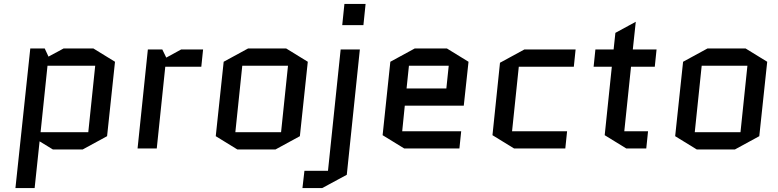

<svg xmlns="http://www.w3.org/2000/svg" viewBox="-20 -750 3930 970"><path d="M398 5H247L180 -36L155 200H58L133 -505H206L225 -464L301 -505H452L561 -438L521 -62ZM220 -418 185 -82H426L461 -418Z M997 -413H815L772 0H675L727 -500H800L820 -459L895 -500H1006Z M1495 -62 1372 5H1179L1070 -62L1110 -438L1233 -505H1426L1535 -438ZM1204 -418 1169 -82H1400L1435 -418Z M1709 -623 1720 -730H1827L1816 -623ZM1798 -500 1732 133 1608 200H1508L1518 113H1637L1701 -500Z M2310 -87 2301 0H2022L1913 -67L1952 -438L2075 -505H2238L2347 -438L2323 -216H2025L2012 -87ZM2046 -418 2034 -303H2235L2247 -418Z M2601 -413 2567 -87H2845L2836 0H2577L2468 -67L2506 -433L2629 -500H2888L2879 -413Z M2979 -413 2988 -500H3080L3089 -584L3192 -640L3177 -500H3297L3288 -413H3168L3134 -87H3254L3245 0H3144L3035 -67L3071 -413Z M3816 -62 3693 5H3500L3391 -62L3431 -438L3554 -505H3747L3856 -438ZM3525 -418 3490 -82H3721L3756 -418Z"/></svg>

Font: Quantico
Style: Italic
Weight: 400
Italic angle: -12°
Designer: Matt Desmond
Foundry: MADtype
Version: Version 2.002